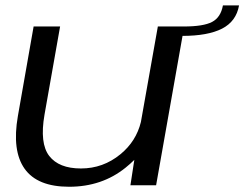

<svg xmlns="http://www.w3.org/2000/svg" viewBox="-20 -689 909 714"><path d="M465 0 479.5 -94.5Q465 -80 447 -65.5Q359 5.5 237 5.5Q119 5.5 71.5 -61.5Q24 -128.5 46.5 -257.5L105 -590.5H203.5L145.5 -262.5Q127 -156 163 -109.2Q199 -62.5 281 -62.5Q363.5 -62.5 428 -115.5Q486.5 -163.5 504 -235.5L567 -590.5H665L560.5 0ZM663.5 -590.5Q736.5 -590.5 768.8 -607.5Q801 -624.5 809 -669H869Q858.5 -609.5 805.8 -582.5Q753 -555.5 657.5 -555.5Z"/></svg>

Font: Anybody ExtraExpanded Regular
Style: Italic
Weight: 400
Width: 8
Italic angle: -10°
Designer: Tyler Finck
Foundry: Etcetera Type Company
Version: Version 1.010; ttfautohint (v1.8.3) -l 8 -r 50 -G 200 -x 14 